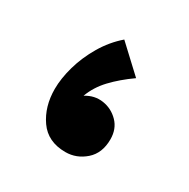

<svg xmlns="http://www.w3.org/2000/svg" viewBox="-87 -388 474 481"><g transform="rotate(30 150.5 -148.0)"><path d="M157 11Q106 11 80.5 -25.5Q55 -62 55 -113Q55 -143 65 -178.5Q75 -214 95 -248Q115 -282 144 -307L218 -238Q184 -214 160.5 -189Q137 -164 126 -134Q150 -149 176 -145Q202 -141 220.5 -122Q239 -103 239 -73Q239 -33 214 -11Q189 11 157 11Z"/></g></svg>

Font: Marhey
Style: Regular
Weight: 400
Designer: Nur Syamsi & Bustanul Arifin
Foundry: Namelatype
Version: Version 1.000; ttfautohint (v1.8.4.7-5d5b)